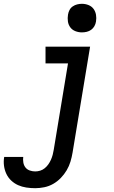

<svg xmlns="http://www.w3.org/2000/svg" viewBox="-78 -775 598 1008"><path d="M107 213Q83 213 60 209.5Q37 206 17 197Q-3 188 -19 173Q-35 158 -44.5 138Q-54 118 -57 95Q-60 72 -56 49Q-56 49 -56 49Q-56 49 -56 49H44Q44 49 44 49Q44 49 44 49Q42 63 44.5 78Q47 93 55.5 104Q64 115 78 120Q92 125 107 125Q120 125 133 121Q146 117 157 108Q168 99 176 87.5Q184 76 189.5 63.5Q195 51 198.5 38Q202 25 204 12L279 -442H161V-530H395L303 26Q299 50 292 73.5Q285 97 272 119Q259 141 241 159.5Q223 178 201 190.5Q179 203 154.5 208Q130 213 107 213ZM352 -605Q334 -605 317.5 -611.5Q301 -618 291 -631.5Q281 -645 278.5 -662.5Q276 -680 279 -698Q281 -711 287 -722.5Q293 -734 304 -741.5Q315 -749 327.5 -752Q340 -755 352 -755Q370 -755 386.5 -748.5Q403 -742 413 -728.5Q423 -715 426 -697.5Q429 -680 426 -662Q424 -649 417.5 -637.5Q411 -626 400.5 -618.5Q390 -611 377.5 -608Q365 -605 352 -605Z"/></svg>

Font: Iosevka Slab Semibold
Style: Italic
Weight: 600
Italic angle: -9°
Monospace: yes
Designer: Belleve Invis
Foundry: Belleve Invis
Version: Version 11.1.1; ttfautohint (v1.8.3)